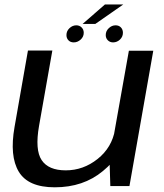

<svg xmlns="http://www.w3.org/2000/svg" viewBox="-20 -812 716 838"><path d="M461.5 0H545L649 -590.5H542.5L458 -115.5ZM208.5 -591.5H102L43.5 -258Q21 -130.5 62 -62.5Q103 5.5 219 5.5Q344 5.5 429.2 -65.5Q514.5 -136.5 528 -212L482 -246.5Q468.5 -168 406 -118.2Q343.5 -68.5 267 -68.5Q191.5 -68.5 161.8 -113.2Q132 -158 150.5 -263ZM302 -627Q318.5 -627 332 -639.2Q345.5 -651.5 345.5 -669Q345.5 -683 336.2 -692.2Q327 -701.5 313 -701.5Q296.5 -701.5 283.2 -689Q270 -676.5 270 -659Q270 -645 278.8 -636Q287.5 -627 302 -627ZM473.5 -627Q490.5 -627 503.5 -639.2Q516.5 -651.5 516.5 -669Q516.5 -683 507.8 -692.2Q499 -701.5 484.5 -701.5Q468 -701.5 454.8 -689Q441.5 -676.5 441.5 -659Q441.5 -645 450.8 -636Q460 -627 473.5 -627ZM340.5 -707.5H396L518 -792.5H438Z"/></svg>

Font: Anybody SemiExpanded
Style: Italic
Weight: 400
Width: 6
Italic angle: -10°
Version: Version 1.113;gftools[0.9.25]